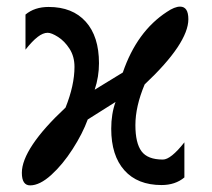

<svg xmlns="http://www.w3.org/2000/svg" viewBox="-20 -546 640 580"><path d="M316 -157Q316 -76 355.8 -31.5Q395.5 13 468 13Q509.5 13 537 -10V-116Q496 -64 472 -64Q426 -64 407.5 -89Q389 -114 389 -168Q389 -224.5 417 -291Q482.5 -352.5 515.8 -402.2Q549 -452 549 -488Q549 -526 524 -526Q507.5 -526 484 -510Q393.5 -451 351 -327L266 -275Q279 -314 279 -355Q279 -436 239 -480.5Q199 -525 127 -525Q84.5 -525 57 -502V-396Q77.5 -422 93.8 -434.5Q110 -447 124 -447Q135.5 -447 155.2 -434.5Q175 -422 190 -398.8Q205 -375.5 205 -344Q205 -288.5 178 -221Q112.5 -160 79.2 -110.2Q46 -60.5 46 -24Q46 14 71 14Q100 14 134.8 -17.5Q169.5 -49 199.5 -95.8Q229.5 -142.5 245 -185L329 -238Q316 -202 316 -157Z"/></svg>

Font: JuliaMono
Style: Regular
Weight: 400
Monospace: yes
Designer: cormullion
Foundry: corm
Version: Version 0.055; ttfautohint (v1.8.4)